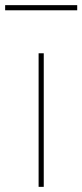

<svg xmlns="http://www.w3.org/2000/svg" viewBox="-66 -726 320 746"><path d="M-46 -686V-706H234V-686ZM84 0V-519H104V0Z"/></svg>

Font: Raleway-v4020 Thin
Style: Regular
Weight: 250
Designer: Matt McInerney, Pablo Impallari, Rodrigo Fuenzalida
Foundry: Matt McInerney, Pablo Impallari, Rodrigo Fuenzalida
Version: Version 4.020;PS 004.020;hotconv 1.0.88;makeotf.lib2.5.64775